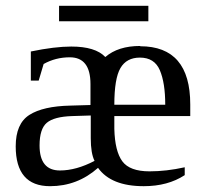

<svg xmlns="http://www.w3.org/2000/svg" viewBox="-20 -629 706 660"><path d="M462 -471V-470Q634 -470 634 -270V-230H373V-186Q375 -109 400.5 -74.5Q426 -40 494 -40Q552 -40 615 -54V-27Q557 11 474 11Q362 11 317 -52Q246 11 152 11Q34 11 34 -126Q34 -204 81 -234Q128 -264 222 -266L291 -268V-340Q291 -432 220 -432Q171 -432 130 -409L113 -352H86V-452Q168 -469 225 -469Q308 -469 342 -433Q386 -471 462 -471ZM305 -76Q292 -102 292 -154V-232L228 -230Q166 -228 141 -207Q116 -186 116 -129Q116 -43 186 -43Q242 -43 305 -76ZM549 -269H548Q548 -344 529.5 -387.5Q511 -431 461 -431Q415 -431 394 -395Q373 -359 373 -269ZM183 -556V-609H490V-556Z"/></svg>

Font: Libra Serif Modern
Style: Regular
Weight: 400
Designer: Stefan Peev, Context Ltd
Foundry: Stefan Peev, Context Ltd
Version: Version 1.000